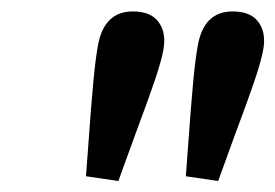

<svg xmlns="http://www.w3.org/2000/svg" viewBox="-20 -780 486 339"><path d="M135.7 -521Q141.1 -596.7 145 -637.7Q148.9 -678.7 153.3 -701.7Q164.6 -759.8 214.4 -759.8Q242.7 -759.8 256.3 -745.4Q270 -731 270 -708Q270 -700.7 268.6 -692.4Q265.1 -672.9 252.7 -636.2Q240.2 -599.6 218.8 -542.5L189 -460.4L131.8 -468.8ZM312 -521Q317.4 -596.7 321.3 -637.7Q325.2 -678.7 329.6 -701.7Q340.8 -759.8 390.6 -759.8Q418.9 -759.8 432.6 -745.4Q446.3 -731 446.3 -708Q446.3 -700.7 444.8 -692.4Q441.4 -672.9 429 -636.2Q416.5 -599.6 395 -542.5L365.2 -460.4L308.1 -468.8Z"/></svg>

Font: Reddit Sans Fudge SmBold Italic
Style: Regular
Weight: 600
Italic angle: -11.25°
Designer: Stephen Hutchings
Version: Version 1.013